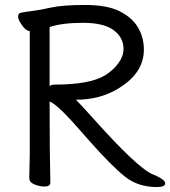

<svg xmlns="http://www.w3.org/2000/svg" viewBox="-20 -735 686 774"><path d="M612 19Q536 19 483 -23.5Q430 -66 343 -164L275 -241Q208 -315 180 -326Q180 -115 183 1Q183 17 159 17Q140 17 119 8.5Q98 0 98 -17L100 -116V-610Q82 -610 61 -645Q53 -658 53 -669Q53 -682 66 -684Q86 -688 112 -691Q138 -694 185.5 -704.5Q233 -715 323 -715Q412 -715 462.5 -689.5Q513 -664 536.5 -624Q560 -584 560 -535Q560 -436 448 -373Q378 -333 286 -333Q307 -312 350 -264Q540 -51 599 -31Q646 -11 646 4Q646 19 612 19ZM180 -387Q185 -394 201 -394Q341 -394 403 -431Q437 -452 457.5 -480.5Q478 -509 478 -537Q478 -584 438 -613.5Q398 -643 315 -643Q230 -643 180 -626Z"/></svg>

Font: LXGW WenKai TC
Style: Bold
Weight: 700
Designer: LXGW / Fontworks Inc.
Foundry: LXGW / Fontworks Inc.
Version: Version 1.330;April 28, 2024